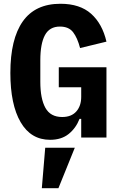

<svg xmlns="http://www.w3.org/2000/svg" viewBox="-20 -730 640 1019"><path d="M411 -99H402Q383 -50 344.5 -19Q306 12 246 12Q144 12 89.5 -81.5Q35 -175 35 -343Q35 -523 101 -616.5Q167 -710 301 -710Q404 -710 463.5 -657Q523 -604 545 -509L405 -475Q391 -529 368 -559Q345 -589 298 -589Q243 -589 218.5 -543.5Q194 -498 194 -410V-296Q194 -206 221 -157.5Q248 -109 310 -109Q359 -109 385 -138.5Q411 -168 411 -216V-267H292V-373H545V0H411ZM220 54H377L290 269H202Z"/></svg>

Font: iA Writer Mono V
Style: Regular
Weight: 400
Designer: Mike Abbink, Paul van der Laan, Pieter van Rosmalen
Foundry: Bold Monday
Version: Version 2.000